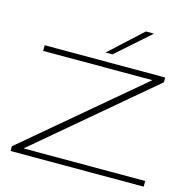

<svg xmlns="http://www.w3.org/2000/svg" viewBox="-131 -1080 1211 1211"><g transform="rotate(15 474.5 -474.5)"><path d="M44 0V-31L790 -661V-663H79V-700H866V-669L121 -39V-37H913V0ZM462 -755 673 -949H726L507 -755Z"/></g></svg>

Font: Georama ExtraExtended ExtraLight
Style: Regular
Weight: 200
Width: 8
Designer: Jean-Baptiste Levee
Foundry: Production Type
Version: Version 1.000